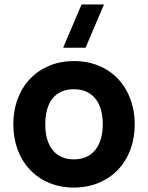

<svg xmlns="http://www.w3.org/2000/svg" viewBox="-20 -830 667 865"><path d="M264.5 -615H365.5L448.5 -810H347.5ZM313 15C475 15 587 -102 587 -270C587 -437 476 -555 313 -555C153 -555 40 -439 40 -270C40 -103 150 15 313 15ZM313 -112C228 -112 184 -173 184 -270C184 -364 224 -428 313 -428C399 -428 443 -366 443 -270C443 -177 400 -112 313 -112Z"/></svg>

Font: Manrope ExtraBold
Style: Regular
Weight: 800
Designer: Mikhail Sharanda
Foundry: Mikhail Sharanda
Version: Version 4.505